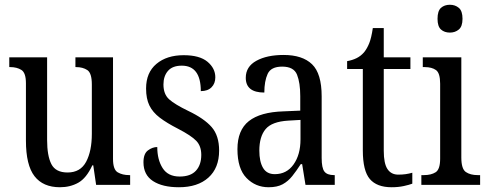

<svg xmlns="http://www.w3.org/2000/svg" viewBox="-20 -777 2050 807"><path d="M232 10Q161 10 125 -36.5Q89 -83 89 -186V-427Q89 -471 70 -483Q51 -495 23 -495H19V-536H178V-189Q178 -122 196 -87Q214 -52 264 -52Q318 -52 342 -97Q366 -142 366 -215V-422Q366 -470 347 -482.5Q328 -495 300 -495H297V-536H455V-109Q455 -64 475 -52.5Q495 -41 523 -41H527V0H384L372 -82H368Q343 -28 309 -9Q275 10 232 10Z M732 10Q663 10 623 -16Q583 -42 583 -95Q583 -131 602 -145Q621 -159 641 -159Q641 -106 663.5 -70.5Q686 -35 735 -35Q781 -35 803.5 -59.5Q826 -84 826 -126Q826 -163 805 -185Q784 -207 728 -236Q681 -260 651.5 -282.5Q622 -305 608 -333.5Q594 -362 594 -405Q594 -472 637.5 -508.5Q681 -545 752 -545Q819 -545 852 -517.5Q885 -490 885 -452Q885 -426 869 -410Q853 -394 824 -394Q824 -501 744 -501Q705 -501 686 -479Q667 -457 667 -422Q667 -381 691 -359.5Q715 -338 771 -311Q838 -279 869.5 -243Q901 -207 901 -144Q901 -71 856 -30.5Q811 10 732 10Z M1109 10Q1054 10 1016 -29Q978 -68 978 -150Q978 -230 1026 -268Q1074 -306 1172 -309L1242 -312V-373Q1242 -429 1228.5 -463Q1215 -497 1166 -497Q1119 -497 1105 -466.5Q1091 -436 1091 -388Q1013 -388 1013 -450Q1013 -497 1057.5 -521.5Q1102 -546 1172 -546Q1251 -546 1291.5 -507Q1332 -468 1332 -372V-113Q1332 -71 1343.5 -56Q1355 -41 1384 -41H1387V0H1264L1250 -87H1244Q1226 -59 1208.5 -37Q1191 -15 1168 -2.5Q1145 10 1109 10ZM1135 -45Q1185 -45 1214 -86Q1243 -127 1243 -191V-273L1192 -270Q1123 -266 1096.5 -234.5Q1070 -203 1070 -144Q1070 -98 1085.5 -71.5Q1101 -45 1135 -45Z M1626 10Q1564 10 1534.5 -24.5Q1505 -59 1505 -145V-487H1439V-520Q1461 -524 1478.5 -532.5Q1496 -541 1510 -557Q1523 -573 1532 -595.5Q1541 -618 1547 -659H1593V-536H1705V-487H1593V-143Q1593 -90 1608.5 -66.5Q1624 -43 1654 -43Q1671 -43 1685 -45Q1699 -47 1713 -51V-5Q1700 0 1677 5Q1654 10 1626 10Z M1871 -640Q1848 -640 1833.5 -653Q1819 -666 1819 -698Q1819 -731 1833.5 -744Q1848 -757 1871 -757Q1893 -757 1908.5 -744Q1924 -731 1924 -698Q1924 -666 1908.5 -653Q1893 -640 1871 -640ZM1751 0V-41H1762Q1792 -41 1811 -53Q1830 -65 1830 -110V-425Q1830 -470 1812.5 -482.5Q1795 -495 1765 -495H1757V-536H1919V-115Q1919 -67 1938 -54Q1957 -41 1988 -41H1998V0Z"/></svg>

Font: Noto Serif Myanmar Cond
Style: Regular
Weight: 400
Width: 3
Designer: Ben Mitchell and the Monotype Design Team
Foundry: Monotype Imaging Inc.
Version: Version 2.106; ttfautohint (v1.8.4.7-5d5b)